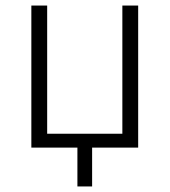

<svg xmlns="http://www.w3.org/2000/svg" viewBox="-20 -532 611 692"><path d="M259 140V0H93V-512H150V-50H421V-512H478V0H312V140Z"/></svg>

Font: IBM Plex Sans Light
Style: Regular
Weight: 300
Designer: Mike Abbink, Paul van der Laan, Pieter van Rosmalen
Foundry: Bold Monday
Version: Version 3.0